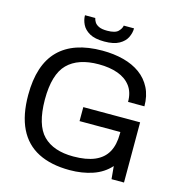

<svg xmlns="http://www.w3.org/2000/svg" viewBox="-125 -978 1028 1100"><g transform="rotate(15 389.0 -428.0)"><path d="M387 12Q276 12 200 -27Q124 -66 85.5 -145Q47 -224 47 -343Q47 -522 134.5 -610Q222 -698 393 -698Q461 -698 518.5 -683Q576 -668 618 -637.5Q660 -607 683.5 -560.5Q707 -514 707 -452H610Q610 -509 582.5 -545.5Q555 -582 506.5 -599.5Q458 -617 393 -617Q271 -617 208.5 -554.5Q146 -492 146 -343V-341Q147 -192 208 -130.5Q269 -69 387 -69Q464 -69 514 -90.5Q564 -112 588 -155Q612 -198 612 -264V-314L652 -274H370V-357H707V0H633L626 -76Q585 -30 523 -9Q461 12 387 12ZM388 -751Q332 -751 300.5 -769Q269 -787 256 -814Q243 -841 243 -868H304Q306 -857 313.5 -844.5Q321 -832 338.5 -823.5Q356 -815 388 -815Q436 -815 453.5 -833Q471 -851 473 -868H534Q534 -841 521 -814Q508 -787 476 -769Q444 -751 388 -751Z"/></g></svg>

Font: Archivo VF Beta
Style: Regular
Weight: 400
Designer: Hector Gatti
Foundry: Omnibus-Type
Version: Version 1.002